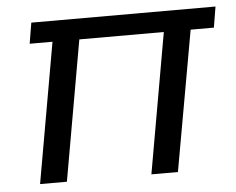

<svg xmlns="http://www.w3.org/2000/svg" viewBox="-44 -600 800 651"><g transform="rotate(-5 356.0 -274.0)"><path d="M73.2 -477.1 85 -547.9H711.9L700.2 -477.1H621.1L536.1 0H445.8L529.8 -477.1H242.2L158.2 0H66.9L150.9 -477.1Z"/></g></svg>

Font: SVN-Poppins
Style: Italic
Weight: 400
Italic angle: -10°
Designer: Ninad Kale (Devanagari), Jonny Pinhorn (Latin)
Foundry: Indian Type Foundry
Version: Version 3.002 2017